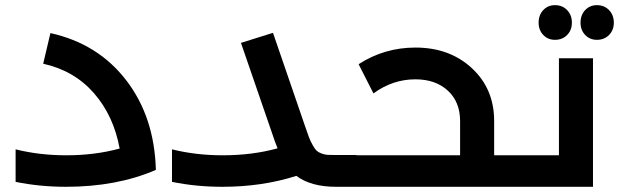

<svg xmlns="http://www.w3.org/2000/svg" viewBox="-20 -718 2379 738"><path d="M173.8 -590.8Q356.9 -550.3 465.3 -409.2Q573.7 -268.1 579.1 -64.9Q428.7 0 233.9 0Q132.3 0 40 -19V-144Q131.3 -121.1 234.9 -121.1Q344.7 -121.1 439.9 -147Q417 -272.9 341.1 -359.9Q265.1 -446.8 146 -473.1Z M1350.1 -121.1Q1370.1 -121.1 1370.1 -61Q1370.1 0 1350.1 0H1272Q1174.8 0 1119.1 -42Q987.8 0 835 0Q733.4 0 641.1 -19V-144Q732.4 -121.1 835.9 -121.1Q950.2 -121.1 1046.9 -147.9Q1035.6 -175.8 1027.8 -200.2L906.2 -553.2L1029.3 -591.8L1150.9 -237.8Q1161.1 -207.5 1167.2 -191.4Q1173.3 -175.3 1181.9 -160.2Q1190.4 -145 1196.5 -139.2Q1202.6 -133.3 1214.8 -128.4Q1227.1 -123.5 1238.8 -122.8Q1250.5 -122.1 1272 -122.1H1350.1Z M2022.5 -121.1Q2042.5 -121.1 2042.5 -61Q2042.5 0 2022.5 0H1349.6Q1329.6 0 1329.6 -61Q1329.6 -121.1 1349.6 -121.1H1748.5V-252.9Q1748.5 -326.2 1701.4 -369.6Q1654.3 -413.1 1576.7 -413.1Q1489.3 -413.1 1415.5 -358.9L1358.4 -471.2Q1457.5 -535.2 1576.7 -535.2Q1708.5 -535.2 1793.9 -455.8Q1879.4 -376.5 1879.4 -252.9V-121.1Z M2113.3 -564.9Q2085.9 -564.9 2068.1 -583.7Q2050.3 -602.5 2050.3 -630.9Q2050.3 -660.2 2068.1 -679.2Q2085.9 -698.2 2113.3 -698.2Q2141.6 -698.2 2159.9 -679.2Q2178.2 -660.2 2178.2 -630.9Q2178.2 -602.1 2159.9 -583.5Q2141.6 -564.9 2113.3 -564.9ZM2274.4 -698.2Q2302.7 -698.2 2321 -679.2Q2339.4 -660.2 2339.4 -630.9Q2339.4 -602.1 2321 -583.5Q2302.7 -564.9 2274.4 -564.9Q2247.1 -564.9 2229.2 -583.7Q2211.4 -602.5 2211.4 -630.9Q2211.4 -660.2 2229.2 -679.2Q2247.1 -698.2 2274.4 -698.2ZM2128.4 -121.1V-494.1H2259.3V0H2022.5Q2002.4 0 2002.4 -61Q2002.4 -121.1 2022.5 -121.1Z"/></svg>

Font: Montserrat-Arabic Medium
Style: Regular
Weight: 500
Designer: Mohamed Gaber
Foundry: Kief Type Foundry
Version: Version 5.008;PS 005.008;hotconv 1.0.88;makeotf.lib2.5.64775